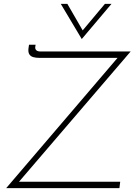

<svg xmlns="http://www.w3.org/2000/svg" viewBox="-20 -972 695 992"><path d="M12 0 595 -682 603 -673H183Q165 -673 151.5 -677Q138 -681 131.5 -691.5Q125 -702 127 -721L130 -741H164L162 -729Q161 -719 167.5 -712.5Q174 -706 190 -706H655L73 -27L69 -33H601L597 0ZM328 -952 413 -805 398 -804 522 -952H556L403 -771H402L294 -952Z"/></svg>

Font: Josefin Sans ExtraLight
Style: Italic
Weight: 250
Italic angle: -7°
Designer: Santiago Orozco
Foundry: Typemade
Version: Version 2.000